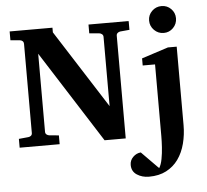

<svg xmlns="http://www.w3.org/2000/svg" viewBox="-62 -806 1192 1104"><g transform="rotate(-5 534.0 -254.5)"><path d="M714.8 -620.1 661.1 -615.2Q652.8 -614.3 646 -608.4Q639.2 -602.5 639.2 -592.8V0H517.1L180.2 -528.8V-78.1Q180.2 -68.4 187 -62.7Q193.8 -57.1 202.1 -56.2L257.8 -50.8V0H26.9V-50.8L82 -56.2Q91.3 -57.1 97.7 -62.7Q104 -68.4 104 -78.1V-592.8Q104 -602.5 97.7 -608.4Q91.3 -614.3 82 -615.2L27.8 -620.1V-670.9H274.9V-644L563 -192.9V-592.8Q563 -602.5 555.9 -608.4Q548.8 -614.3 540 -615.2L482.9 -620.1V-670.9H714.8ZM987.3 -663.1Q987.3 -630.9 964.8 -607.9Q942.4 -585 910.2 -585Q877.9 -585 855 -607.9Q832 -630.9 832 -663.1Q832 -695.3 855 -717.8Q877.9 -740.2 910.2 -740.2Q942.4 -740.2 964.8 -717.8Q987.3 -695.3 987.3 -663.1ZM977.1 -46.9Q977.1 7.8 963.9 59.1Q950.7 110.4 922.4 149.9Q895.5 187 853.8 209Q812 231 753.9 231Q713.9 231 684.1 211.4Q654.3 191.9 654.3 154.8Q654.3 127.9 673.6 108.9Q692.9 89.8 718.3 87.9L815.9 187Q827.6 168.5 833.7 136.2Q839.8 104 842 68.6Q844.2 33.2 844.2 4.9V-409.2H772.9V-450.2L926.3 -500H977.1Z"/></g></svg>

Font: Charis
Style: Bold
Weight: 700
Designer: Walt Agee, Miriam Martin, Annie Olsen, Victor Gaultney, Lorna Priest, Alan Ward, Bob Hallissy, Martin Hosken, Sharon Cor
Foundry: SIL Global
Version: Version 7.000